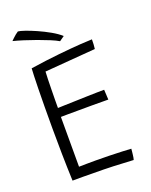

<svg xmlns="http://www.w3.org/2000/svg" viewBox="-154 -912 786 1000"><g transform="rotate(-20 239.0 -412.0)"><path d="M410 5Q353 1.5 299.5 -0.5Q246 -2.5 188 -2.5Q161.5 -3 130.8 -3.2Q100 -3.5 74 -3Q71 -77.5 69.8 -152.5Q68.5 -227.5 68.5 -295.5Q68.5 -429 70.2 -513.2Q72 -597.5 74 -625.5Q160.5 -638.5 234 -646Q307.5 -653.5 357.2 -656.8Q407 -660 420.5 -660Q420.5 -644 419.8 -632.8Q419 -621.5 417.5 -607.5L136 -585Q135 -570 134.2 -542.8Q133.5 -515.5 133 -484.5Q132.5 -453.5 132.2 -426.2Q132 -399 132 -384.5Q143 -385 168.2 -385.8Q193.5 -386.5 225.8 -387.5Q258 -388.5 290.5 -389.5Q323 -390.5 349.8 -391Q376.5 -391.5 390.5 -391.5L393.5 -336Q386 -336 361 -336.2Q336 -336.5 302 -336.5Q268 -336.5 233 -336.2Q198 -336 170.2 -336Q142.5 -336 130.5 -335.5Q130.5 -328 130.5 -303.8Q130.5 -279.5 130.5 -246.2Q130.5 -213 130.5 -177.5Q130.5 -142 130.5 -110.5Q130.5 -79 130.5 -59.5Q144 -60 171.8 -60.2Q199.5 -60.5 221 -60.5Q258.5 -60.5 297 -59.5Q335.5 -58.5 367.8 -57.2Q400 -56 418.5 -54.5Q418 -47 417 -38Q416 -29 415 -20.8Q414 -12.5 412.8 -5.8Q411.5 1 410 5ZM72 -830.5Q82.5 -830 109 -821Q135.5 -812 169.2 -797Q203 -782 235.2 -763.8Q267.5 -745.5 288.5 -726.5L261.5 -707.5Q245 -717.5 216 -729.5Q187 -741.5 152.5 -754Q118 -766.5 85.2 -776.8Q52.5 -787 28.5 -793Q33.5 -798 40.8 -805.2Q48 -812.5 56.5 -819.2Q65 -826 72 -830.5Z"/></g></svg>

Font: Grandstander Thin ExtraLight
Style: Regular
Weight: 250
Version: Version 1.200